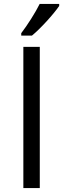

<svg xmlns="http://www.w3.org/2000/svg" viewBox="-20 -951 319 971"><path d="M87.4 -771V-783.2C118.7 -823.7 159.7 -888.7 180.7 -931.2H279.3V-920.9C250.5 -878.4 183.1 -804.7 141.6 -771ZM181.2 -713.9V0H98.1V-713.9Z"/></svg>

Font: OpenSansEmoji
Style: Regular
Weight: 400
Foundry: MorbZ
Version: Version 1.000;PS 001.000;hotconv 1.0.70;makeotf.lib2.5.58329